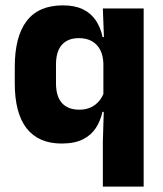

<svg xmlns="http://www.w3.org/2000/svg" viewBox="-20 -523 606 715"><path d="M209.5 11.5Q123.5 11.5 79.2 -45Q35 -101.5 35 -213V-273.5Q35 -387 79.5 -445Q124 -503 214 -503Q258.5 -503 288.5 -488.5Q318.5 -474 336.5 -447.5Q354.5 -421 362 -385H403.5L365 -286Q364 -316.5 353 -337.5Q342 -358.5 322 -369.8Q302 -381 274 -381Q232.5 -381 210.5 -356.2Q188.5 -331.5 188.5 -282.5V-213Q188.5 -164 210.8 -139.2Q233 -114.5 276 -114.5Q299.5 -114.5 317.8 -123Q336 -131.5 348.8 -146.5Q361.5 -161.5 367.5 -180.5L404.5 -106.5H361.5Q354.5 -73.5 337 -46.5Q319.5 -19.5 288.5 -4Q257.5 11.5 209.5 11.5ZM515 172H363V5L367 -127L365 -150V-348.5L367.5 -373L363 -491.5H515Z"/></svg>

Font: Anek Kannada
Style: Bold
Weight: 700
Version: Version 1.003